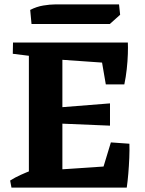

<svg xmlns="http://www.w3.org/2000/svg" viewBox="-20 -851 657 871"><path d="M32 0 26 -32Q48 -46 73.5 -57.5Q99 -69 125 -79L126 0ZM555 0 428 -24 483 -205 567 -199Q568 -171 566.5 -134.5Q565 -98 562 -62.5Q559 -27 555 0ZM151 -593 38 -607 39 -658H151ZM460 -468 432 -631 560 -658Q561 -639 560 -606.5Q559 -574 555 -537.5Q551 -501 544 -468ZM111 0V-658H263V0ZM479 -281 239 -291V-363L479 -382ZM545 -560 230 -582 155 -658H560ZM158 0 233 -81 546 -102 555 0ZM123 -742 117 -806Q146 -821 176.5 -826Q207 -831 230 -831H520L525 -784L478 -742Z"/></svg>

Font: Eczar SemiBold
Style: Regular
Weight: 600
Designer: Vaibhav Singh
Foundry: Rosetta Type Foundry
Version: Version 2.000